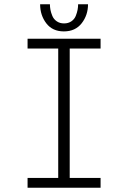

<svg xmlns="http://www.w3.org/2000/svg" viewBox="-20 -882 610 902"><path d="M393.5 -862Q393.5 -811 363.8 -772.8Q334 -734.5 280 -734.5Q226.5 -734.5 197.5 -772.5Q168.5 -810.5 168.5 -862H214.5Q214.5 -849 217 -835.8Q219.5 -822.5 226 -807Q232.5 -791.5 246.8 -781.8Q261 -772 281 -772Q301 -772 315.2 -781.8Q329.5 -791.5 335.8 -807Q342 -822.5 344.5 -835.8Q347 -849 347 -862ZM452.5 -654H307.5V-46H452.5V0H109.5V-46H253.5V-654H109.5V-700H452.5Z"/></svg>

Font: League Mono Narrow UltraLight
Style: Regular
Weight: 200
Width: 3
Designer: Tyler Finck
Foundry: The League of Moveable Type / Tyler Finck
Version: Version 2.210